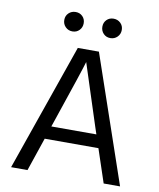

<svg xmlns="http://www.w3.org/2000/svg" viewBox="-93 -930 833 1003"><g transform="rotate(10 324.0 -428.5)"><path d="M218 -284 205 -246H444L431 -285L326 -609Q314 -566 218 -284ZM122 0H35L270 -674H382L613 0H526L467 -177H182ZM465 -842.5Q480 -828 480 -806Q480 -784 465 -769Q450 -754 428 -754Q406 -754 391.5 -769Q377 -784 377 -806Q377 -828 391.5 -842.5Q406 -857 428 -857Q450 -857 465 -842.5ZM263.5 -842.5Q278 -828 278 -806Q278 -784 263.5 -769Q249 -754 227 -754Q205 -754 190 -769Q175 -784 175 -806Q175 -828 190 -842.5Q205 -857 227 -857Q249 -857 263.5 -842.5Z"/></g></svg>

Font: Hind Vadodara
Style: Regular
Weight: 400
Designer: Hitesh Malaviya
Foundry: Indian Type Foundry
Version: Version 1.001;PS 1.0;hotconv 1.0.86;makeotf.lib2.5.63406; tt